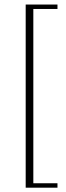

<svg xmlns="http://www.w3.org/2000/svg" viewBox="-20 -720 296 867"><path d="M96 127.5V-699.5H239.5V-679.5H130.5V107.5H239.5V127.5Z"/></svg>

Font: Newsreader Text ExtraLight
Style: Regular
Weight: 275
Designer: Hugues Gentile
Foundry: Production Type
Version: Version 1.001